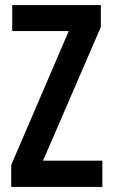

<svg xmlns="http://www.w3.org/2000/svg" viewBox="-20 -734 443 754"><path d="M382 0V-103H149L376 -628V-714H28V-612H250L24 -86V0Z"/></svg>

Font: Noto Sans Myanmar ExtraCondensed SemiBold
Style: Regular
Weight: 600
Width: 2
Designer: Monotype Design Team
Foundry: Monotype Imaging Inc.
Version: Version 2.107